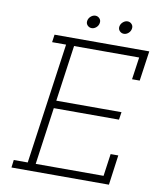

<svg xmlns="http://www.w3.org/2000/svg" viewBox="-91 -902 801 972"><g transform="rotate(10 310.0 -415.5)"><path d="M39.9 -39.4 35 0H536L557 -154H517.6L501.5 -39.4H152.7L193.9 -333.1H529L535 -372.5H199.8L240.3 -660.6H575L558.6 -546H598L620 -700H133L127.5 -660.6H199.3L111.7 -39.4ZM449 -797.8Q446.9 -784 455.9 -774.6Q464.9 -765.3 477.6 -765.3Q489.9 -765.3 500.7 -774.6Q511.5 -784 513.7 -797.8Q516.1 -811.7 507.3 -821.2Q498.4 -830.7 486.1 -830.7Q473.4 -830.7 462.4 -821.2Q451.4 -811.7 449 -797.8ZM283.7 -797.8Q281.5 -784 290.5 -774.6Q299.5 -765.3 312.2 -765.3Q324.5 -765.3 335.3 -774.6Q346.1 -784 348.3 -797.8Q350.7 -811.7 341.9 -821.2Q333 -830.7 320.7 -830.7Q308 -830.7 297 -821.2Q286 -811.7 283.7 -797.8Z"/></g></svg>

Font: Josefin Slab Thin
Style: Italic
Weight: 100
Italic angle: -12°
Designer: Santiago Orozco
Foundry: Typemade
Version: Version 2.000